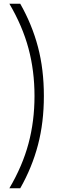

<svg xmlns="http://www.w3.org/2000/svg" viewBox="-20 -892 314 1024"><path d="M30 112Q100 -7 132 -126.5Q164 -246 164 -380Q164 -514 132 -633.5Q100 -753 30 -872H88Q151 -761 182.5 -641.5Q214 -522 214 -380Q214 -239 182.5 -119Q151 1 88 112Z"/></svg>

Font: Open Sauce Two Light
Style: Regular
Weight: 300
Designer: Alfredo Marco Pradil
Foundry: Creative Sauce Fz LLC
Version: Version 1.477